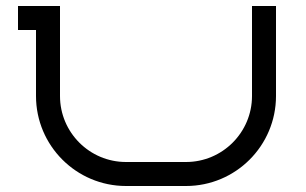

<svg xmlns="http://www.w3.org/2000/svg" viewBox="-20 -620 1020 640"><path d="M40 -600V-520H100V-300C100 -134.4 234.4 0 400 0H600C765.6 0 900 -134.4 900 -300V-600H820V-300C820 -178.6 721.4 -80 600 -80H400C278.6 -80 180 -178.6 180 -300V-600Z"/></svg>

Font: KetosagCBd
Style: Regular
Weight: 500
Designer: gluk
Foundry: gluk
Version: Version 00.0024